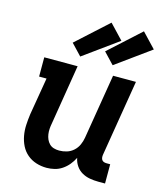

<svg xmlns="http://www.w3.org/2000/svg" viewBox="-117 -877 835 973"><g transform="rotate(15 300.0 -390.0)"><path d="M219 8Q190 8 163.5 -0.5Q137 -9 116.5 -26.5Q96 -44 84 -68Q72 -92 67 -119.5Q62 -147 63.5 -175.5Q65 -204 69 -233L102 -429H63V-530H238L187 -217Q184 -202 183 -187.5Q182 -173 184 -159Q186 -145 191.5 -132.5Q197 -120 206.5 -110.5Q216 -101 229.5 -97Q243 -93 258 -93Q278 -93 297.5 -99Q317 -105 332.5 -119Q348 -133 356.5 -152Q365 -171 368 -190L424 -530H544L478 -129Q477 -121 478 -114Q479 -107 483 -102Q487 -97 493.5 -95Q500 -93 508 -93H526V8H491Q468 8 445.5 4Q423 0 404 -11Q385 -22 372.5 -40.5Q360 -59 356 -81Q346 -61 332 -44Q318 -27 299.5 -14.5Q281 -2 260 3Q239 8 219 8ZM408 -581 353 -639 517 -788 589 -712ZM238 -581 183 -639 347 -788 419 -712Z"/></g></svg>

Font: Iosevka Slab Extended
Style: Bold Italic
Weight: 700
Width: 7
Italic angle: -9°
Monospace: yes
Designer: Belleve Invis
Foundry: Belleve Invis
Version: Version 11.1.0; ttfautohint (v1.8.3)